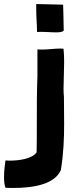

<svg xmlns="http://www.w3.org/2000/svg" viewBox="-138 -741 368 949"><path d="M45 -583C76 -585 112 -581 139 -581C158 -581 172 -583 177 -590C177 -630 174 -701 174 -718L41 -721C40 -660 45 -622 45 -583ZM-111 187C-98 188 -84 188 -71 188C27 188 133 170 163 99C176 17 179 -55 179 -129C179 -172 178 -216 178 -263C177 -273 176 -286 176 -301C176 -339 179 -389 179 -433C179 -458 178 -481 176 -500C170 -501 164 -501 158 -501C132 -501 99 -496 69 -496C62 -496 54 -496 47 -497V-363C44 -297 44 -211 44 -128C44 -78 44 -30 43 12C21 44 -44 53 -90 53C-97 53 -105 52 -111 52C-114 74 -118 104 -118 133C-118 152 -117 171 -111 187Z"/></svg>

Font: HEYCLAY
Style: Regular
Weight: 400
Designer: Marcelo Magalhaes
Foundry: Marcelo Magalhães
Version: Version 1.300;hotconv 1.0.109;makeotfexe 2.5.65596